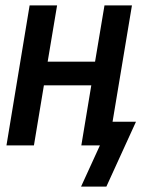

<svg xmlns="http://www.w3.org/2000/svg" viewBox="-20 -540 540 713"><path d="M375 153H281L351 0H282L319 -223H143L106 0H4L90 -520H192L157 -311H333L368 -520H470L398 -88H485Z"/></svg>

Font: Iosevka SS18 Semibold
Style: Italic
Weight: 600
Italic angle: -9°
Monospace: yes
Designer: Belleve Invis
Foundry: Belleve Invis
Version: Version 25.1.1; ttfautohint (v1.8.4)